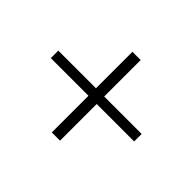

<svg xmlns="http://www.w3.org/2000/svg" viewBox="-104 -644 707 707"><g transform="rotate(45 250.0 -290.0)"><path d="M229 -80V-500H272V-80ZM33 -271V-310H467V-271Z"/></g></svg>

Font: DM Sans 11pt ExtraLight
Style: Regular
Weight: 250
Version: Version 4.004;gftools[0.9.30]